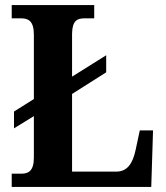

<svg xmlns="http://www.w3.org/2000/svg" viewBox="-20 -734 651 754"><path d="M26 0H574L581 -222H529L513 -147C501 -90 479 -60 436 -60H263V-365L397 -450V-517L263 -433V-602C264 -652 282 -662 312 -662H350V-714H26V-662H63C91 -662 113 -652 113 -598V-345L35 -296V-230L113 -278V-115C113 -62 91 -52 65 -52H26Z"/></svg>

Font: Noto Serif Tamil SemiCondensed
Style: Bold
Weight: 700
Width: 4
Designer: Indian Type Foundry, Tom Grace, and the Monotype Design Team
Foundry: Monotype Imaging Inc.
Version: Version 2.004